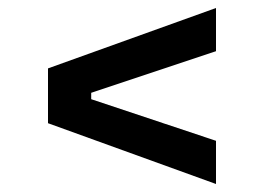

<svg xmlns="http://www.w3.org/2000/svg" viewBox="-20 -590 660 480"><path d="M100 -282 520 -130V-238L208 -342V-358L520 -462V-570L100 -419Z"/></svg>

Font: Space Text SemiBold
Style: Regular
Weight: 600
Designer: Florian Karsten (Space Text), Colophon Foundry (Space Mono)
Foundry: Florian Karsten
Version: Version 1.003;PS 001.003;hotconv 1.0.88;makeotf.lib2.5.64775